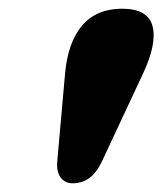

<svg xmlns="http://www.w3.org/2000/svg" viewBox="-20 -811 373 441"><path d="M147 -390Q129.5 -390 119.5 -403Q109.5 -416 111.5 -440L129.5 -642.5Q136 -714.5 169 -752.8Q202 -791 260.5 -791Q319.5 -791 330.2 -751.5Q341 -712 309 -643L213.5 -439Q190.5 -390 147 -390Z"/></svg>

Font: Fraunces 72pt SuperSoft Black
Style: Italic
Weight: 900
Italic angle: -16°
Version: Version 1.000;[b76b70a41]